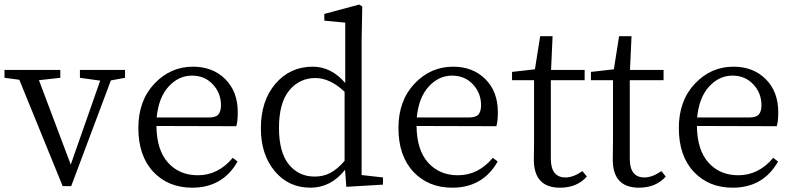

<svg xmlns="http://www.w3.org/2000/svg" viewBox="-23 -827 3559 860"><path d="M537.1 -513.7V-478.5L473.6 -466.8L295.9 6.8H257.8L63.5 -469.7L-2.9 -478.5V-513.7H247.1V-478.5L151.4 -467.8L293.9 -89.8L425.8 -465.8L335 -478.5V-513.7Z M678.7 -300.8H913.1Q944.3 -300.8 955.6 -314.9Q966.8 -329.1 966.8 -355.5Q966.8 -410.2 930.2 -449.2Q893.6 -488.3 836.9 -488.3Q777.3 -488.3 732.4 -439.5Q687.5 -390.6 678.7 -300.8ZM1035.2 -261.7 677.7 -262.7Q678.7 -155.3 729.5 -98.6Q780.3 -42 863.3 -42Q954.1 -42 1019.5 -120.1L1041 -103.5Q974.6 13.7 837.9 13.7Q730.5 13.7 663.6 -57.6Q596.7 -128.9 596.7 -253.9Q596.7 -376 668.5 -452.1Q740.2 -528.3 841.8 -528.3Q929.7 -528.3 985.8 -472.7Q1042 -417 1042 -324.2Q1042 -282.2 1035.2 -261.7Z M1520.5 -106.4V-416Q1455.1 -477.5 1389.6 -477.5Q1318.4 -477.5 1272.5 -421.9Q1226.6 -366.2 1226.6 -253.9Q1226.6 -145.5 1270.5 -90.8Q1314.5 -36.1 1386.7 -36.1Q1424.8 -36.1 1456.1 -52.2Q1487.3 -68.4 1520.5 -106.4ZM1596.7 -43 1692.4 -32.2V0L1528.3 9.8L1522.5 -66.4Q1459 13.7 1367.2 13.7Q1269.5 13.7 1207.5 -60.5Q1145.5 -134.8 1145.5 -252Q1145.5 -376 1210.9 -452.1Q1276.4 -528.3 1377.9 -528.3Q1460.9 -528.3 1523.4 -455.1V-725.6L1429.7 -734.4V-764.6L1585.9 -806.6L1599.6 -797.9L1596.7 -644.5Z M1843.8 -300.8H2078.1Q2109.4 -300.8 2120.6 -314.9Q2131.8 -329.1 2131.8 -355.5Q2131.8 -410.2 2095.2 -449.2Q2058.6 -488.3 2002 -488.3Q1942.4 -488.3 1897.5 -439.5Q1852.5 -390.6 1843.8 -300.8ZM2200.2 -261.7 1842.8 -262.7Q1843.8 -155.3 1894.5 -98.6Q1945.3 -42 2028.3 -42Q2119.1 -42 2184.6 -120.1L2206.1 -103.5Q2139.6 13.7 2002.9 13.7Q1895.5 13.7 1828.6 -57.6Q1761.7 -128.9 1761.7 -253.9Q1761.7 -376 1833.5 -452.1Q1905.3 -528.3 2006.8 -528.3Q2094.7 -528.3 2150.9 -472.7Q2207 -417 2207 -324.2Q2207 -282.2 2200.2 -261.7Z M2585.9 -60.5 2605.5 -36.1Q2561.5 13.7 2485.4 13.7Q2368.2 13.7 2368.2 -112.3Q2368.2 -123 2368.7 -150.4Q2369.1 -177.7 2369.1 -199.2V-467.8H2270.5V-504.9L2373 -516.6L2396.5 -665H2452.1L2445.3 -513.7H2595.7V-467.8H2444.3V-116.2Q2444.3 -32.2 2509.8 -32.2Q2544.9 -32.2 2585.9 -60.5Z M2939.5 -60.5 2959 -36.1Q2915 13.7 2838.9 13.7Q2721.7 13.7 2721.7 -112.3Q2721.7 -123 2722.2 -150.4Q2722.7 -177.7 2722.7 -199.2V-467.8H2624V-504.9L2726.6 -516.6L2750 -665H2805.7L2798.8 -513.7H2949.2V-467.8H2797.9V-116.2Q2797.9 -32.2 2863.3 -32.2Q2898.4 -32.2 2939.5 -60.5Z M3099.6 -300.8H3334Q3365.2 -300.8 3376.5 -314.9Q3387.7 -329.1 3387.7 -355.5Q3387.7 -410.2 3351.1 -449.2Q3314.5 -488.3 3257.8 -488.3Q3198.2 -488.3 3153.3 -439.5Q3108.4 -390.6 3099.6 -300.8ZM3456.1 -261.7 3098.6 -262.7Q3099.6 -155.3 3150.4 -98.6Q3201.2 -42 3284.2 -42Q3375 -42 3440.4 -120.1L3461.9 -103.5Q3395.5 13.7 3258.8 13.7Q3151.4 13.7 3084.5 -57.6Q3017.6 -128.9 3017.6 -253.9Q3017.6 -376 3089.4 -452.1Q3161.1 -528.3 3262.7 -528.3Q3350.6 -528.3 3406.7 -472.7Q3462.9 -417 3462.9 -324.2Q3462.9 -282.2 3456.1 -261.7Z"/></svg>

Font: Bpmf Zihi Serif Regular
Style: Regular
Weight: 400
Foundry: But Ko
Version: Version 1.320